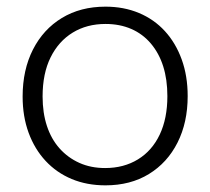

<svg xmlns="http://www.w3.org/2000/svg" viewBox="-20 -549 632 577"><path d="M297 8Q241 8 195.5 -11Q150 -30 117 -65.5Q84 -101 66 -150Q48 -199 48 -259Q48 -339 79 -400Q110 -461 166 -495Q222 -529 297 -529Q352 -529 397.5 -510Q443 -491 475.5 -455.5Q508 -420 526 -370.5Q544 -321 544 -260Q544 -181 513.5 -120.5Q483 -60 427.5 -26Q372 8 297 8ZM296 -44Q352 -44 394.5 -70Q437 -96 460 -144.5Q483 -193 483 -260Q483 -310 470.5 -349.5Q458 -389 433.5 -418Q409 -447 374.5 -462Q340 -477 297 -477Q241 -477 198.5 -451Q156 -425 132 -376.5Q108 -328 108 -259Q108 -210 121 -170.5Q134 -131 159 -103Q184 -75 218.5 -59.5Q253 -44 296 -44Z"/></svg>

Font: Mona Sans Light
Style: Regular
Weight: 300
Designer: Deni Anggara
Foundry: GitHub
Version: Version 2.000